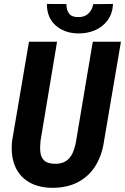

<svg xmlns="http://www.w3.org/2000/svg" viewBox="-20 -917 617 948"><path d="M438 -710.9H577.1L494.1 -223.1Q484.4 -151.4 451.4 -98.4Q418.5 -45.4 363.8 -17.1Q309.1 11.2 234.9 10.3Q164.6 8.8 118.2 -20.8Q71.8 -50.3 52 -102.3Q32.2 -154.3 40 -222.7L123 -710.9H261.7L180.2 -222.2Q176.8 -192.9 179.2 -167.2Q181.6 -141.6 196.8 -125.7Q211.9 -109.9 246.6 -108.4Q283.2 -106.9 305.4 -121.6Q327.6 -136.2 339.1 -162.8Q350.6 -189.5 356 -222.2ZM440.4 -896.5 538.1 -897.5Q535.6 -849.6 511.2 -816.7Q486.8 -783.7 448.2 -767.3Q409.7 -751 364.3 -752Q297.4 -753.4 254.4 -791.7Q211.4 -830.1 211.4 -897.5L308.1 -897Q307.6 -868.2 320.8 -850.3Q334 -832.5 365.7 -832.5Q397 -832 416 -849.6Q435.1 -867.2 440.4 -896.5Z"/></svg>

Font: Roboto Condensed
Style: Bold Italic
Weight: 700
Italic angle: -12°
Designer: Christian Robertson
Foundry: Google
Version: Version 3.0